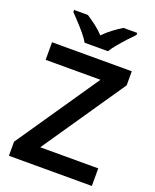

<svg xmlns="http://www.w3.org/2000/svg" viewBox="-168 -1033 914 1129"><g transform="rotate(20 288.5 -468.5)"><path d="M548 0H29V-88L382 -604H39V-714H538V-626L185 -110H548ZM220 -777Q207 -800 184.5 -827Q162 -854 138 -879.5Q114 -905 96 -924V-937H182Q208 -920 237.5 -898Q267 -876 292 -849Q318 -876 348 -898.5Q378 -921 405 -937H491V-924Q473 -906 449 -880Q425 -854 402.5 -827Q380 -800 366 -777Z"/></g></svg>

Font: Noto Sans Sora Sompeng Semi
Style: Bold
Weight: 700
Designer: Monotype Design Team. David Williams.
Foundry: Monotype Imaging Inc.
Version: Version 2.101; ttfautohint (v1.8.4.7-5d5b)